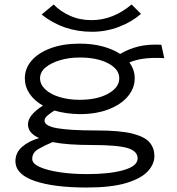

<svg xmlns="http://www.w3.org/2000/svg" viewBox="-20 -666 790 858"><path d="M336 -156Q274 -157 223 -172Q204 -160 191.5 -149Q179 -138 179 -127Q179 -103 235.5 -93Q292 -83 413 -83Q518 -83 573.5 -68.5Q629 -54 649.5 -28.5Q670 -3 670 31Q670 68 640 100Q610 132 543.5 152Q477 172 368 172Q220 172 134.5 142.5Q49 113 49 54Q49 16 79 -10Q109 -36 155 -49Q105 -71 105 -110Q105 -132 122.5 -153Q140 -174 172 -194Q133 -216 112 -247.5Q91 -279 91 -316Q91 -360 121 -395Q151 -430 206.5 -450.5Q262 -471 336 -471Q393 -471 439 -458.5Q485 -446 517 -425Q556 -448 599.5 -458.5Q643 -469 701 -466L714 -406Q671 -409 631.5 -405Q592 -401 558 -387Q582 -355 582 -316Q582 -272 551.5 -235.5Q521 -199 465.5 -177.5Q410 -156 336 -156ZM336 -220Q414 -220 463.5 -247.5Q513 -275 513 -316Q513 -357 463.5 -383Q414 -409 336 -409Q289 -409 248.5 -397Q208 -385 183.5 -364.5Q159 -344 159 -316Q159 -289 182 -267Q205 -245 245.5 -232.5Q286 -220 336 -220ZM124 44Q124 65 157 80Q190 95 246 103.5Q302 112 369 112Q471 112 533 94Q595 76 595 42Q595 9 549.5 -4.5Q504 -18 390 -18Q338 -18 294 -21Q250 -24 215 -31Q179 -16 151.5 0Q124 16 124 44ZM391 -524Q263 -524 166 -601L220 -646Q248 -616 292 -596Q336 -576 389 -576Q485 -576 568 -646L610 -604Q569 -568 511.5 -546Q454 -524 391 -524Z"/></svg>

Font: Inconsolata ExtraExpanded Thin
Style: Regular
Weight: 100
Width: 8
Monospace: yes
Designer: Raph Levien, Cyreal, Brenton Simpson
Foundry: Raph Levien, Cyreal, Google
Version: Version 3.100; ttfautohint (v1.8.4.7-5d5b)